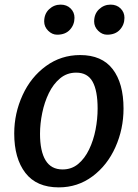

<svg xmlns="http://www.w3.org/2000/svg" viewBox="-20 -802 598 830"><path d="M234 8Q138 8 89.8 -54.5Q41.5 -117 41.5 -225Q41.5 -312.5 78 -391.5Q113.5 -469 178.8 -516.5Q244 -564 326.5 -564Q420.5 -564 467.2 -503Q514 -442 514 -332.5Q514 -244.5 479 -166Q444 -87.5 380 -39.8Q316 8 234 8ZM250.5 -69.5Q289.5 -69.5 318 -93.2Q346.5 -117 365.2 -156Q384 -195 393 -241.2Q402 -287.5 402 -332.5Q402 -410 380.2 -449Q358.5 -488 309.5 -488Q269.5 -488 240 -463.5Q210.5 -439 191.2 -399.5Q172 -360 162.5 -313.5Q153 -267 153 -223.5Q153 -148.5 177 -109Q201 -69.5 250.5 -69.5ZM227 -652Q205.5 -652 188.2 -669.2Q171 -686.5 171 -709Q171 -742 192.2 -762Q213.5 -782 242 -782Q268.5 -782 285.2 -765.5Q302 -749 302 -725Q302 -695 282.2 -673.5Q262.5 -652 227 -652ZM443 -652Q421.5 -652 404.2 -669.2Q387 -686.5 387 -709Q387 -742 408.2 -762Q429.5 -782 458 -782Q484.5 -782 501.2 -765.5Q518 -749 518 -725Q518 -695 498.2 -673.5Q478.5 -652 443 -652Z"/></svg>

Font: Merriweather Sans Italic
Style: Regular
Weight: 400
Italic angle: -7.5°
Designer: Eben Sorkin
Foundry: Eben Sorkin
Version: Version 1.008; ttfautohint (v1.7.19-72a1) -l 8 -r 50 -G 200 